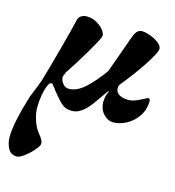

<svg xmlns="http://www.w3.org/2000/svg" viewBox="-146 -528 827 908"><g transform="rotate(15 267.5 -74.0)"><path d="M-38 208Q-38 140 5 0L16 -27Q19 -34 27.5 -55.5Q36 -77 41 -92Q57 -146 86.5 -255Q116 -364 127 -413Q131 -424 142.5 -430.5Q154 -437 168 -437Q194 -437 217 -424Q240 -411 253 -393Q266 -375 262 -362Q256 -344 215.5 -275.5Q175 -207 141 -157Q131 -135 131 -129Q131 -115 143 -99.5Q155 -84 173 -84Q212 -84 251.5 -120Q291 -156 332 -213L398 -397Q406 -419 415.5 -428Q425 -437 438 -437Q455 -437 479.5 -428Q504 -419 521.5 -405Q539 -391 539 -377Q539 -359 497 -295Q455 -231 399 -163Q396 -154 396 -147Q396 -127 413.5 -116.5Q431 -106 459 -106Q483 -106 514.5 -122.5Q546 -139 548 -139Q552 -139 555 -135.5Q558 -132 558 -127Q558 -86 536.5 -53.5Q515 -21 482 -3Q449 15 418 15Q390 15 368.5 -8.5Q347 -32 347 -68Q347 -75 349 -89Q351 -102 360 -121L357 -122Q355 -119 308 -53Q261 13 216 13Q187 13 171 1.5Q155 -10 142.5 -25.5Q130 -41 125 -46Q119 -52 106.5 -70Q94 -88 89 -88Q82 -88 77.5 -82.5Q73 -77 68 -63Q62 -49 57 -20Q52 9 52 38Q52 66 61.5 97Q71 128 86 149Q90 154 98.5 165Q107 176 111 184.5Q115 193 115 200Q115 211 96.5 232.5Q78 254 55 271.5Q32 289 19 289Q-11 289 -24.5 264Q-38 239 -38 208Z"/></g></svg>

Font: EB Garamond ExtraBold
Style: Italic
Weight: 800
Italic angle: -17.2°
Designer: Georg Duffner and Octavio Pardo
Foundry: Georg Duffner
Version: Version 1.000